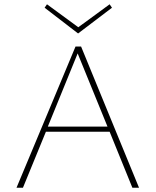

<svg xmlns="http://www.w3.org/2000/svg" viewBox="-20 -875 725 895"><path d="M344 -719 188 -839 199 -855 345 -748 491 -855 502 -839ZM491 -261H194L87 0H57L332 -658H358L628 0H597ZM481 -285 342 -626 203 -285Z"/></svg>

Font: Ysabeau Infant Extralight
Style: Regular
Weight: 200
Designer: Christian Thalmann (Catharsis Fonts)
Version: Version 0.003